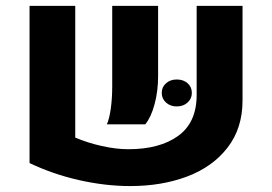

<svg xmlns="http://www.w3.org/2000/svg" viewBox="-20 -606 913 644"><path d="M79.1 0ZM232.4 -144.5Q273.4 -127 321.5 -116.2Q369.6 -105.5 410.2 -105.5Q516.1 -105.5 577.9 -150.4Q639.6 -195.3 639.6 -287.1V-586.4H793.5V-269Q793.5 -175.8 743.4 -111.1Q693.4 -46.4 608.2 -14.2Q522.9 18.1 417 18.1Q334 18.1 245.8 -1.7Q157.7 -21.5 79.1 -59.1V-586.4H232.4ZM356.4 -316.4V-586.4H510.3V-350.1Q510.3 -300.3 498.5 -256.6Q486.8 -212.9 467.3 -189H338.4Q346.7 -207 351.6 -241.7Q356.4 -276.4 356.4 -316.4ZM522.5 -294.4Q522.5 -314 536.9 -326.7Q551.3 -339.4 572.8 -339.4Q595.2 -339.4 609.4 -326.7Q623.5 -314 623.5 -294.4Q623.5 -274.9 609.1 -262Q594.7 -249 572.8 -249Q551.3 -249 536.9 -262Q522.5 -274.9 522.5 -294.4Z"/></svg>

Font: Heebo ExtraBold
Style: Regular
Weight: 800
Designer: Oded Ezer
Foundry: Meir Sadan
Version: Version 2.001; ttfautohint (v1.5.14-ce02) -l 8 -r 50 -G 200 